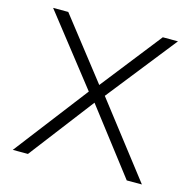

<svg xmlns="http://www.w3.org/2000/svg" viewBox="-99 -768 874 869"><g transform="rotate(15 337.5 -334.0)"><path d="M640 0 374 -344 630 -668H559L337 -385L116 -668H45L299 -344L35 0H106L337 -302L569 0Z"/></g></svg>

Font: Gantari Light
Style: Regular
Weight: 300
Designer: Anugrah Pasau
Foundry: Lafontype
Version: Version 1.000